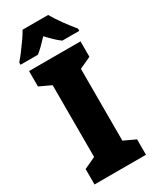

<svg xmlns="http://www.w3.org/2000/svg" viewBox="-234 -987 847 1047"><g transform="rotate(-30 190.0 -463.5)"><path d="M352 0H28V-97L101 -131V-583L28 -617V-714H352V-617L279 -583V-131L352 -97ZM271 -927Q290 -894 318 -855Q346 -816 375 -781V-767H268Q250 -780 231 -798Q212 -816 190 -840Q167 -815 148.5 -797Q130 -779 114 -767H5V-781Q20 -798 40.5 -825Q61 -852 80.5 -880Q100 -908 110 -927Z"/></g></svg>

Font: Noto Sans Myanmar UI Condensed Black
Style: Regular
Weight: 900
Width: 3
Designer: Monotype Design Team
Foundry: Monotype Imaging Inc.
Version: Version 2.103; ttfautohint (v1.8.4.7-5d5b)